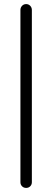

<svg xmlns="http://www.w3.org/2000/svg" viewBox="-20 -827 256 940"><path d="M108 93Q96 93 88 85Q80 77 80 65V-778Q80 -790 88 -798.5Q96 -807 108 -807Q120 -807 128 -798.5Q136 -790 136 -778V65Q136 77 128 85Q120 93 108 93Z"/></svg>

Font: Kiwi Maru
Style: Regular
Weight: 400
Designer: Hiroki-Chan
Version: Version 1.100